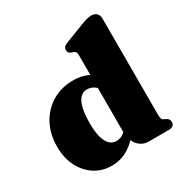

<svg xmlns="http://www.w3.org/2000/svg" viewBox="-175 -896 1011 1051"><g transform="rotate(-30 330.0 -370.5)"><path d="M386 -88.5 378.5 -89V-598Q378.5 -614 374.2 -620.8Q370 -627.5 361.5 -630L350.5 -633.5Q340 -637 335.2 -643.5Q330.5 -650 330.5 -660Q330.5 -672 337 -679Q343.5 -686 361.5 -693L472.5 -736Q498 -746 513.8 -750.5Q529.5 -755 544.5 -755Q567 -755 578.8 -742.2Q590.5 -729.5 590.5 -710V-105Q590.5 -85 593.5 -76.8Q596.5 -68.5 604 -65L615 -60Q626.5 -55 631.5 -47.5Q636.5 -40 636.5 -30Q636.5 -16 627.5 -8Q618.5 0 598.5 0H471Q437.5 0 411.8 -24.5Q386 -49 386 -82.5ZM24.5 -225Q24.5 -306.5 58 -367.8Q91.5 -429 149.5 -463Q207.5 -497 280.5 -497Q341.5 -497 386.5 -471.2Q431.5 -445.5 464.5 -393L410 -356Q387 -389 366.5 -402.8Q346 -416.5 322 -416.5Q298.5 -416.5 280.8 -399.5Q263 -382.5 253.2 -345.2Q243.5 -308 243.5 -246.5Q243.5 -190.5 253.8 -156.2Q264 -122 281.8 -106.2Q299.5 -90.5 322 -90.5Q350 -90.5 372.8 -109.2Q395.5 -128 416 -170L451.5 -136Q409 -66.5 355.2 -26.2Q301.5 14 232.5 14Q173 14 126 -16.5Q79 -47 51.8 -100.8Q24.5 -154.5 24.5 -225Z"/></g></svg>

Font: Fraunces
Style: Regular
Weight: 900
Version: Version 1.000;[b76b70a41]